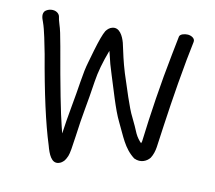

<svg xmlns="http://www.w3.org/2000/svg" viewBox="-64 -548 752 670"><g transform="rotate(10 312.0 -213.5)"><path d="M44.4 -466.6C35.1 -455.9 39.1 -442.1 44.4 -428.6C54.7 -400.6 62.6 -353.8 69.8 -319.2C92.6 -185 115.6 -81.1 139 -7.5C146.9 22.5 158.9 52.9 183.5 46.8C191.7 45.1 197.8 40.2 203.5 34C206.8 29.8 209.7 24.3 213 17C217.4 6.3 221 -15.9 226.1 -53.5C236.8 -136.8 246.1 -170.6 258.6 -255.9C263.7 -289.3 273.8 -325.8 290.4 -369.2C290.9 -367.1 291.8 -363.7 292.6 -360.7C298 -336.2 304.6 -312 312.5 -288.2C326.9 -244.5 346.8 -170.8 367.1 -130.3C389.6 -85.4 402.4 -43.2 441.4 -14L441.7 -14.2L441.9 -14C465.3 -2.9 486.7 -13.4 497.4 -27.2C505.1 -39.1 509.4 -53.5 511.5 -67C527.1 -178.6 538.7 -262 561.4 -385.2L574.4 -450.3C577.5 -463 563.8 -471.2 550.8 -472.5C538.7 -473.4 523.5 -469.6 520.8 -460.8L507.8 -395C486.3 -286.9 469.8 -177.7 457.7 -78C457 -75.2 456.5 -73.8 455.3 -70.9C447.6 -78.6 439.9 -88.3 433.7 -101.5C427.3 -117.1 419.4 -134.6 409.7 -154.3C394 -183.8 371.7 -257.8 357 -302C344.9 -341.7 339.9 -367.6 331.6 -405C325.5 -427.6 311.7 -457.1 286.1 -450.3C277.4 -448.2 270.5 -442.4 264.5 -434.5C256.6 -421.2 248.1 -397.3 237.3 -361L224.4 -316C219 -298.1 214.2 -275 209.8 -246.6C202 -193 185.6 -113.4 178.5 -58.4C178.4 -57.9 178.3 -57.7 178.1 -57L172.2 -80.7C161.3 -123.7 143 -215.8 118.9 -355.4C112.5 -392.3 107.4 -416.1 102.9 -428.9C99.1 -440.9 96.9 -450.4 96.2 -456.9C94.4 -466.3 83.4 -477 64.7 -475.1C56.6 -474.3 49.8 -471 44.4 -466.6Z"/></g></svg>

Font: MewTooHand
Style: BdCond
Weight: 400
Designer: Mew Too, Robert Jablonski
Version: Version 0.77